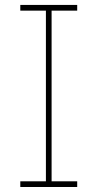

<svg xmlns="http://www.w3.org/2000/svg" viewBox="-20 -747 389 767"><path d="M288.4 0H61.1V-22.7H163.4V-704.5H61.1V-727.3H288.4V-704.5H186.1V-22.7H288.4Z"/></svg>

Font: Linik Sans Thin
Style: Regular
Weight: 100
Designer: Fonts by Rasmus Andersson / Changes by Cristiano Sobral with parts from Marc Monis
Foundry: rsms
Version: Version 3.020; ttfautohint (v1.6)